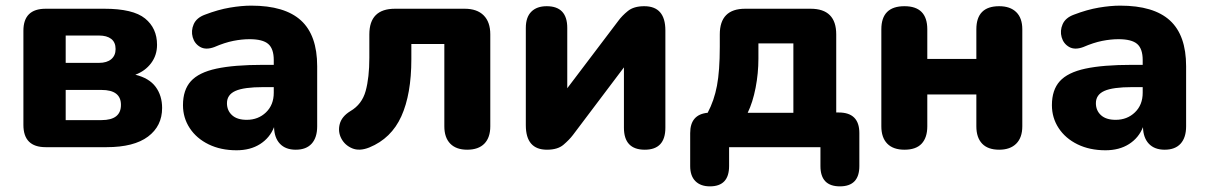

<svg xmlns="http://www.w3.org/2000/svg" viewBox="-20 -522 4288 681"><path d="M213 -96H340Q409 -96 409 -150Q409 -203 340 -203H213ZM213 -299H331Q359 -299 374.5 -312Q390 -325 390 -348Q390 -372 374.5 -384Q359 -396 331 -396H213ZM142 0Q63 0 63 -79V-413Q63 -491 142 -491H350Q452 -491 494.5 -456.5Q537 -422 537 -363Q537 -326 516 -298Q495 -270 460 -257Q509 -245 532 -214Q555 -183 555 -139Q555 -75 505 -37.5Q455 0 358 0Z M819 11Q763 11 720 -10Q677 -31 653 -67.5Q629 -104 629 -149Q629 -203 657 -234Q685 -265 747.5 -278.5Q810 -292 913 -292H951V-309Q951 -349 931.5 -366Q912 -383 865 -383Q838 -383 807.5 -377Q777 -371 740 -355Q710 -344 690 -355.5Q670 -367 663.5 -390Q657 -413 667 -436Q677 -459 707 -470Q754 -488 795.5 -495Q837 -502 871 -502Q990 -502 1047.5 -449.5Q1105 -397 1105 -287V-74Q1105 -34 1085.5 -12.5Q1066 9 1029 9Q993 9 973 -12Q953 -33 952 -71Q937 -33 902.5 -11Q868 11 819 11ZM951 -213H914Q845 -213 815 -199.5Q785 -186 785 -156Q785 -130 803 -113.5Q821 -97 855 -97Q896 -97 923.5 -123.5Q951 -150 951 -193Z M1637 9Q1598 9 1577 -12.5Q1556 -34 1556 -74V-366H1439V-312Q1439 -188 1403.5 -109.5Q1368 -31 1290 1Q1255 15 1229 4Q1203 -7 1190.5 -31Q1178 -55 1185 -82Q1192 -109 1223 -128Q1264 -152 1277 -199.5Q1290 -247 1290 -317V-400Q1290 -491 1381 -491H1628Q1672 -491 1695.5 -467.5Q1719 -444 1719 -400V-74Q1719 -34 1698 -12.5Q1677 9 1637 9Z M1920 9Q1845 9 1845 -78V-423Q1845 -461 1864.5 -480.5Q1884 -500 1919 -500Q1992 -500 1992 -423V-209L2173 -448Q2186 -466 2207 -483Q2228 -500 2265 -500Q2340 -500 2340 -414V-69Q2340 9 2267 9Q2193 9 2193 -69V-283L2012 -43Q1999 -26 1978.5 -8.5Q1958 9 1920 9Z M2632 -122H2794V-368H2670V-314Q2670 -262 2660 -210.5Q2650 -159 2632 -122ZM2498 139Q2465 139 2446.5 120.5Q2428 102 2428 67V-50Q2428 -116 2490 -122Q2513 -165 2523 -218Q2533 -271 2533 -356V-400Q2533 -491 2623 -491H2855Q2946 -491 2946 -400V-123H2955Q3028 -123 3028 -50V67Q3028 139 2959 139Q2890 139 2890 67V0H2566V67Q2566 139 2498 139Z M3188 9Q3148 9 3127 -12.5Q3106 -34 3106 -74V-418Q3106 -500 3188 -500Q3269 -500 3269 -418V-313H3443V-418Q3443 -500 3524 -500Q3563 -500 3584.5 -479Q3606 -458 3606 -418V-74Q3606 -34 3584.5 -12.5Q3563 9 3524 9Q3484 9 3463.5 -12.5Q3443 -34 3443 -74V-187H3269V-74Q3269 -34 3249 -12.5Q3229 9 3188 9Z M3901 11Q3845 11 3802 -10Q3759 -31 3735 -67.5Q3711 -104 3711 -149Q3711 -203 3739 -234Q3767 -265 3829.5 -278.5Q3892 -292 3995 -292H4033V-309Q4033 -349 4013.5 -366Q3994 -383 3947 -383Q3920 -383 3889.5 -377Q3859 -371 3822 -355Q3792 -344 3772 -355.5Q3752 -367 3745.5 -390Q3739 -413 3749 -436Q3759 -459 3789 -470Q3836 -488 3877.5 -495Q3919 -502 3953 -502Q4072 -502 4129.5 -449.5Q4187 -397 4187 -287V-74Q4187 -34 4167.5 -12.5Q4148 9 4111 9Q4075 9 4055 -12Q4035 -33 4034 -71Q4019 -33 3984.5 -11Q3950 11 3901 11ZM4033 -213H3996Q3927 -213 3897 -199.5Q3867 -186 3867 -156Q3867 -130 3885 -113.5Q3903 -97 3937 -97Q3978 -97 4005.5 -123.5Q4033 -150 4033 -193Z"/></svg>

Font: Chiron GoRound TC EB
Style: Regular
Weight: 700
Designer: Ryoko NISHIZUKA 西塚涼子 (kana, bopomofo & ideographs); Paul D. Hunt (Latin, Greek & Cyrillic); Sandoll Communications 산돌커뮤니
Foundry: Adobe
Version: Version 1.000;hotconv 1.1.1;makeotfexe 2.6.0